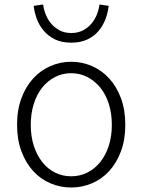

<svg xmlns="http://www.w3.org/2000/svg" viewBox="-20 -822 634 855"><path d="M297 13Q249 13 205 -5.5Q161 -24 128 -60Q95 -96 75.5 -148Q56 -200 56 -266Q56 -333 75.5 -385Q95 -437 128 -473Q161 -509 205 -528Q249 -547 297 -547Q345 -547 389 -528Q433 -509 466 -473Q499 -437 518.5 -385Q538 -333 538 -266Q538 -200 518.5 -148Q499 -96 466 -60Q433 -24 389 -5.5Q345 13 297 13ZM297 -37Q336 -37 369 -53.5Q402 -70 426.5 -100.5Q451 -131 464.5 -173Q478 -215 478 -266Q478 -317 464.5 -359.5Q451 -402 426.5 -432Q402 -462 369 -479Q336 -496 297 -496Q258 -496 225 -479Q192 -462 168 -432Q144 -402 130.5 -359.5Q117 -317 117 -266Q117 -215 130.5 -173Q144 -131 168 -100.5Q192 -70 225 -53.5Q258 -37 297 -37ZM297 -632Q254 -632 224 -647Q194 -662 174 -686Q154 -710 143.5 -739Q133 -768 130 -796L172 -802Q175 -779 184 -756.5Q193 -734 208.5 -716Q224 -698 246 -686.5Q268 -675 297 -675Q327 -675 349 -686.5Q371 -698 386.5 -716Q402 -734 411 -756.5Q420 -779 423 -802L464 -796Q461 -768 450.5 -739Q440 -710 420.5 -686Q401 -662 370.5 -647Q340 -632 297 -632Z"/></svg>

Font: Kinto Sans Light
Style: Regular
Weight: 300
Designer: Authors: Ryoko NISHIZUKA  (kana & ideographs); Paul D. Hunt (Latin, Greek & Cyrillic); Wenlong ZHANG  (bopomofo); Sandol
Foundry: Adobe Systems Incorporated, ookami Inc.
Version: Version 0.001